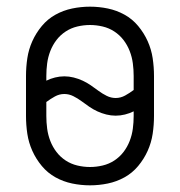

<svg xmlns="http://www.w3.org/2000/svg" viewBox="-20 -548 540 576"><path d="M250 8Q223 8 196.5 2.5Q170 -3 146.5 -16Q123 -29 105.5 -50Q88 -71 77 -95.5Q66 -120 62 -146.5Q58 -173 58 -200V-320Q58 -347 62 -373.5Q66 -400 77 -424.5Q88 -449 105.5 -470Q123 -491 146.5 -504Q170 -517 196.5 -522.5Q223 -528 250 -528Q277 -528 303.5 -522.5Q330 -517 353.5 -504Q377 -491 394.5 -470Q412 -449 423 -424.5Q434 -400 438 -373.5Q442 -347 442 -320V-200Q442 -173 438 -146.5Q434 -120 423 -95.5Q412 -71 394.5 -50Q377 -29 353.5 -16Q330 -3 303.5 2.5Q277 8 250 8ZM327 -254Q342 -254 355.5 -261.5Q369 -269 381 -278V-320Q381 -339 378.5 -358Q376 -377 369 -395Q362 -413 350.5 -428Q339 -443 323 -453.5Q307 -464 288 -468.5Q269 -473 250 -473Q231 -473 212 -468.5Q193 -464 177 -453.5Q161 -443 149.5 -428Q138 -413 131 -395Q124 -377 121.5 -358Q119 -339 119 -320V-306Q131 -312 145 -315.5Q159 -319 173 -319Q187 -319 201 -315.5Q215 -312 228 -306Q241 -300 252.5 -292Q264 -284 275.5 -275.5Q287 -267 300 -260.5Q313 -254 327 -254ZM250 -47Q269 -47 288 -51.5Q307 -56 323 -66.5Q339 -77 350.5 -92Q362 -107 369 -125Q376 -143 378.5 -162Q381 -181 381 -200V-214Q369 -208 355 -204.5Q341 -201 327 -201Q313 -201 299 -204.5Q285 -208 272 -214Q259 -220 247.5 -228Q236 -236 224.5 -244.5Q213 -253 200 -259.5Q187 -266 173 -266Q158 -266 144.5 -258.5Q131 -251 119 -242V-200Q119 -181 121.5 -162Q124 -143 131 -125Q138 -107 149.5 -92Q161 -77 177 -66.5Q193 -56 212 -51.5Q231 -47 250 -47Z"/></svg>

Font: Iosevka Fixed SS04 Light
Style: Regular
Weight: 300
Monospace: yes
Designer: Belleve Invis
Foundry: Belleve Invis
Version: Version 32.5.0